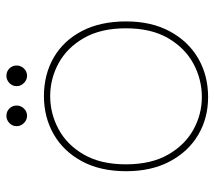

<svg xmlns="http://www.w3.org/2000/svg" viewBox="-56 -618 685 614"><g transform="rotate(-90 287.0 -310.5)"><path d="M284 12Q217 12 163.5 -19.5Q110 -51 78.5 -110Q47 -169 47 -250Q47 -333 79 -392Q111 -451 165.5 -482Q220 -513 287 -513Q356 -513 410 -482Q464 -451 495 -392Q526 -333 526 -250Q526 -169 494 -110Q462 -51 407.5 -19.5Q353 12 284 12ZM284 -8Q341 -8 391 -35Q441 -62 472.5 -116Q504 -170 504 -251Q504 -331 473 -385Q442 -439 392.5 -466Q343 -493 287 -493Q231 -493 181 -466Q131 -439 100 -385Q69 -331 69 -251Q69 -170 100 -116Q131 -62 180 -35Q229 -8 284 -8ZM224 -567Q211 -567 201 -577Q191 -587 191 -600Q191 -614 201 -623.5Q211 -633 224 -633Q238 -633 247.5 -623.5Q257 -614 257 -600Q257 -587 247.5 -577Q238 -567 224 -567ZM352 -567Q339 -567 329 -577Q319 -587 319 -600Q319 -614 329 -623.5Q339 -633 352 -633Q366 -633 375.5 -623.5Q385 -614 385 -600Q385 -587 375.5 -577Q366 -567 352 -567Z"/></g></svg>

Font: DM Sans 17pt Thin
Style: Regular
Weight: 250
Version: Version 4.004;gftools[0.9.30]